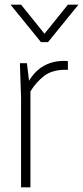

<svg xmlns="http://www.w3.org/2000/svg" viewBox="-20 -800 355 820"><path d="M255 -540 270 -539V-502H260Q203 -502 169 -476Q135 -450 110 -410V0H70V-380L65 -530H95L104 -455Q155 -540 255 -540ZM25 -780H70L170 -656L270 -780H315L185 -620H155Z"/></svg>

Font: Cooper Hewitt
Style: Light
Weight: 703
Designer: Village Type and Design LLC
Foundry: Cooper Hewitt Smithsonian Design Museum
Version: 1.000